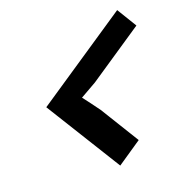

<svg xmlns="http://www.w3.org/2000/svg" viewBox="-93 -786 706 763"><g transform="rotate(-15 259.5 -405.0)"><path d="M406 -184 309 -105 85 -405 457 -705 515 -626 297 -450 232 -405 253 -382 291 -339Z"/></g></svg>

Font: TypoPRO Sinkin Sans
Style: 500 Medium Italic
Weight: 500
Italic angle: -112°
Designer: Keith Bates
Foundry: K-Type
Version: Sinkin Sans (version 1.0)  by Keith Bates   •   © 2014   www